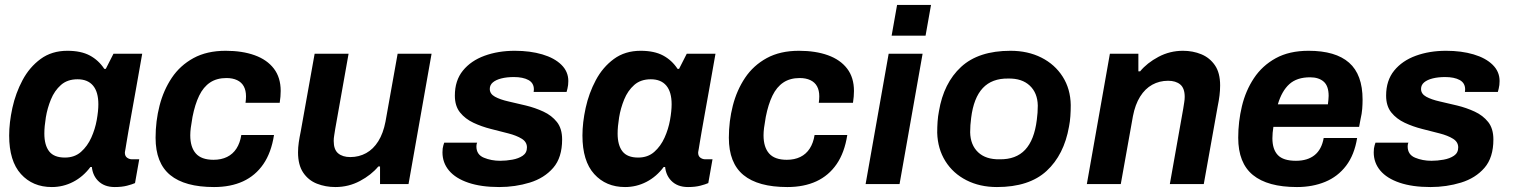

<svg xmlns="http://www.w3.org/2000/svg" viewBox="-20 -743 6113 775"><path d="M189 12Q112 12 64.5 -40.5Q17 -93 17 -196Q17 -248 30 -307.5Q43 -367 71 -419.5Q99 -472 144 -505Q189 -538 252 -538Q307 -538 342.5 -519Q378 -500 401 -465H407L438 -526H554Q540 -445 529 -384.5Q518 -324 510.5 -281.5Q503 -239 498 -211Q493 -183 490.5 -166.5Q488 -150 486.5 -142Q485 -134 484.5 -131Q484 -128 484 -127Q484 -113 493 -106.5Q502 -100 513 -100H542L525 -4Q514 1 493 6.5Q472 12 443 12Q400 12 375 -14Q350 -40 350 -83Q350 -91 351.5 -100Q353 -109 355 -118L413 -69H345Q316 -30 275.5 -9Q235 12 189 12ZM242 -107Q281 -107 307 -130Q333 -153 348.5 -187.5Q364 -222 370.5 -258.5Q377 -295 377 -322Q377 -372 355.5 -397.5Q334 -423 293 -423Q252 -423 226 -400Q200 -377 185.5 -341.5Q171 -306 165 -269Q159 -232 159 -204Q159 -157 178.5 -132Q198 -107 242 -107Z M844 12Q726 12 667 -36.5Q608 -85 608 -187Q608 -254 624 -316.5Q640 -379 673.5 -429Q707 -479 761 -508.5Q815 -538 891 -538Q958 -538 1008 -520Q1058 -502 1085.5 -466Q1113 -430 1113 -376Q1113 -365 1112 -353Q1111 -341 1109 -328H971Q972 -335 972.5 -341.5Q973 -348 973 -354Q973 -378 964 -394.5Q955 -411 937 -419.5Q919 -428 894 -428Q855 -428 828 -410Q801 -392 784 -357Q767 -322 757 -271Q752 -243 750 -226.5Q748 -210 748 -197Q748 -149 770.5 -123.5Q793 -98 842 -98Q873 -98 896.5 -109.5Q920 -121 934.5 -143.5Q949 -166 954 -198H1086Q1075 -127 1043 -80.5Q1011 -34 961 -11Q911 12 844 12Z M1334 12Q1294 12 1259.5 -1.5Q1225 -15 1204 -46Q1183 -77 1183 -128Q1183 -148 1186 -168.5Q1189 -189 1194 -213L1250 -526H1387L1333 -222Q1331 -208 1329 -196.5Q1327 -185 1327 -174Q1327 -139 1345 -124Q1363 -109 1394 -109Q1429 -109 1458 -125Q1487 -141 1507 -173Q1527 -205 1536 -252L1585 -526H1722L1629 0H1514V-71H1507Q1479 -37 1433 -12.5Q1387 12 1334 12Z M1995 12Q1922 12 1870.5 -5.5Q1819 -23 1792.5 -54.5Q1766 -86 1766 -128Q1766 -145 1769.5 -156Q1773 -167 1773 -167H1906Q1904 -163 1903.5 -158.5Q1903 -154 1903 -152Q1903 -119 1933 -106.5Q1963 -94 1999 -94Q2023 -94 2048 -98.5Q2073 -103 2090 -114.5Q2107 -126 2107 -148Q2107 -170 2086 -183Q2065 -196 2032 -204.5Q1999 -213 1961.5 -222.5Q1924 -232 1891 -247.5Q1858 -263 1837 -289Q1816 -315 1816 -357Q1816 -418 1848.5 -458Q1881 -498 1936 -518Q1991 -538 2058 -538Q2120 -538 2169 -523.5Q2218 -509 2246 -481.5Q2274 -454 2274 -416Q2274 -399 2270.5 -385.5Q2267 -372 2267 -372H2134Q2134 -372 2134.5 -376Q2135 -380 2135 -382Q2135 -408 2113 -420Q2091 -432 2054 -432Q2026 -432 2004 -426.5Q1982 -421 1969.5 -410.5Q1957 -400 1957 -384Q1957 -364 1978 -352.5Q1999 -341 2032.5 -333.5Q2066 -326 2103 -317Q2140 -308 2173.5 -292.5Q2207 -277 2228 -250.5Q2249 -224 2249 -180Q2249 -107 2213 -65.5Q2177 -24 2118.5 -6Q2060 12 1995 12Z M2503 12Q2426 12 2378.5 -40.5Q2331 -93 2331 -196Q2331 -248 2344 -307.5Q2357 -367 2385 -419.5Q2413 -472 2458 -505Q2503 -538 2566 -538Q2621 -538 2656.5 -519Q2692 -500 2715 -465H2721L2752 -526H2868Q2854 -445 2843 -384.5Q2832 -324 2824.5 -281.5Q2817 -239 2812 -211Q2807 -183 2804.5 -166.5Q2802 -150 2800.5 -142Q2799 -134 2798.5 -131Q2798 -128 2798 -127Q2798 -113 2807 -106.5Q2816 -100 2827 -100H2856L2839 -4Q2828 1 2807 6.5Q2786 12 2757 12Q2714 12 2689 -14Q2664 -40 2664 -83Q2664 -91 2665.5 -100Q2667 -109 2669 -118L2727 -69H2659Q2630 -30 2589.5 -9Q2549 12 2503 12ZM2556 -107Q2595 -107 2621 -130Q2647 -153 2662.5 -187.5Q2678 -222 2684.5 -258.5Q2691 -295 2691 -322Q2691 -372 2669.5 -397.5Q2648 -423 2607 -423Q2566 -423 2540 -400Q2514 -377 2499.5 -341.5Q2485 -306 2479 -269Q2473 -232 2473 -204Q2473 -157 2492.5 -132Q2512 -107 2556 -107Z M3158 12Q3040 12 2981 -36.5Q2922 -85 2922 -187Q2922 -254 2938 -316.5Q2954 -379 2987.5 -429Q3021 -479 3075 -508.5Q3129 -538 3205 -538Q3272 -538 3322 -520Q3372 -502 3399.5 -466Q3427 -430 3427 -376Q3427 -365 3426 -353Q3425 -341 3423 -328H3285Q3286 -335 3286.5 -341.5Q3287 -348 3287 -354Q3287 -378 3278 -394.5Q3269 -411 3251 -419.5Q3233 -428 3208 -428Q3169 -428 3142 -410Q3115 -392 3098 -357Q3081 -322 3071 -271Q3066 -243 3064 -226.5Q3062 -210 3062 -197Q3062 -149 3084.5 -123.5Q3107 -98 3156 -98Q3187 -98 3210.5 -109.5Q3234 -121 3248.5 -143.5Q3263 -166 3268 -198H3400Q3389 -127 3357 -80.5Q3325 -34 3275 -11Q3225 12 3158 12Z M3474 0 3567 -526H3704L3611 0ZM3579 -599 3601 -723H3738L3716 -599Z M4004 12Q3935 12 3881 -15.5Q3827 -43 3796 -92.5Q3765 -142 3763 -207Q3763 -230 3764.5 -252Q3766 -274 3770 -294Q3789 -408 3859.5 -473Q3930 -538 4059 -538Q4129 -538 4183.5 -510.5Q4238 -483 4269.5 -433.5Q4301 -384 4302 -319Q4302 -296 4300.5 -274Q4299 -252 4295 -232Q4275 -118 4204.5 -53Q4134 12 4004 12ZM4015 -100Q4081 -99 4118 -138.5Q4155 -178 4165 -259Q4167 -274 4168 -288Q4169 -302 4169 -317Q4168 -368 4136.5 -397.5Q4105 -427 4050 -426Q3984 -427 3947 -387.5Q3910 -348 3900 -267Q3898 -252 3897 -238Q3896 -224 3896 -209Q3897 -158 3928 -128.5Q3959 -99 4015 -100Z M4367 0 4460 -526H4575V-455H4582Q4610 -489 4656 -513.5Q4702 -538 4755 -538Q4795 -538 4829 -524Q4863 -510 4884 -479.5Q4905 -449 4905 -398Q4905 -378 4902.5 -357.5Q4900 -337 4895 -313L4839 0H4702L4756 -304Q4758 -318 4760 -329.5Q4762 -341 4762 -352Q4762 -387 4744 -402Q4726 -417 4695 -417Q4660 -417 4631 -401Q4602 -385 4582 -353Q4562 -321 4553 -274L4504 0Z M5215 12Q5097 12 5037.5 -36.5Q4978 -85 4978 -187Q4978 -252 4993 -314.5Q5008 -377 5041.5 -427.5Q5075 -478 5129.5 -508Q5184 -538 5262 -538Q5371 -538 5425.5 -490Q5480 -442 5480 -341Q5480 -323 5478.5 -303.5Q5477 -284 5472 -263L5466 -231H5120Q5118 -218 5117 -207Q5116 -196 5116 -185Q5116 -140 5138 -117Q5160 -94 5211 -94Q5258 -94 5286.5 -117Q5315 -140 5323 -186H5458Q5447 -118 5413.5 -74Q5380 -30 5329 -9Q5278 12 5215 12ZM5138 -322H5340Q5341 -331 5342 -339.5Q5343 -348 5343 -356Q5343 -396 5323 -413.5Q5303 -431 5268 -431Q5215 -431 5184.5 -403.5Q5154 -376 5138 -322Z M5754 12Q5681 12 5629.5 -5.5Q5578 -23 5551.5 -54.5Q5525 -86 5525 -128Q5525 -145 5528.5 -156Q5532 -167 5532 -167H5665Q5663 -163 5662.5 -158.5Q5662 -154 5662 -152Q5662 -119 5692 -106.5Q5722 -94 5758 -94Q5782 -94 5807 -98.5Q5832 -103 5849 -114.5Q5866 -126 5866 -148Q5866 -170 5845 -183Q5824 -196 5791 -204.5Q5758 -213 5720.5 -222.5Q5683 -232 5650 -247.5Q5617 -263 5596 -289Q5575 -315 5575 -357Q5575 -418 5607.5 -458Q5640 -498 5695 -518Q5750 -538 5817 -538Q5879 -538 5928 -523.5Q5977 -509 6005 -481.5Q6033 -454 6033 -416Q6033 -399 6029.5 -385.5Q6026 -372 6026 -372H5893Q5893 -372 5893.5 -376Q5894 -380 5894 -382Q5894 -408 5872 -420Q5850 -432 5813 -432Q5785 -432 5763 -426.5Q5741 -421 5728.5 -410.5Q5716 -400 5716 -384Q5716 -364 5737 -352.5Q5758 -341 5791.5 -333.5Q5825 -326 5862 -317Q5899 -308 5932.5 -292.5Q5966 -277 5987 -250.5Q6008 -224 6008 -180Q6008 -107 5972 -65.5Q5936 -24 5877.5 -6Q5819 12 5754 12Z"/></svg>

Font: Archivo VF Beta
Style: Italic
Weight: 400
Italic angle: -10°
Designer: Hector Gatti
Foundry: Omnibus-Type
Version: Version 1.002